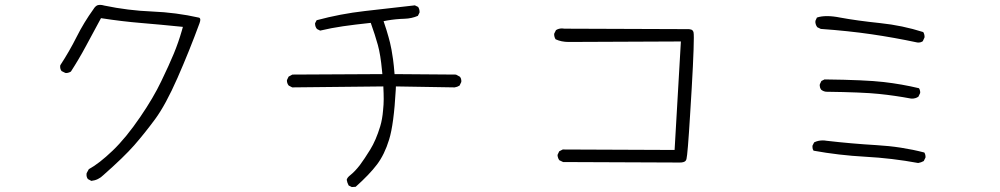

<svg xmlns="http://www.w3.org/2000/svg" viewBox="-20 -715 4040 776"><path d="M786.6 -621.6Q789.6 -630.4 789.6 -635Q789.6 -639.6 787.1 -642.1L784.7 -643.6Q691.9 -664.6 594.7 -668.5Q497.6 -672.4 401.9 -692.4Q392.1 -695.3 384.8 -695.3Q377.9 -695.3 373 -693.4Q364.3 -689 357.9 -678.2Q318.8 -624 289.6 -565.7Q260.3 -507.3 223.6 -451.2Q223.1 -448.7 223.1 -445.8Q223.1 -435.1 229 -427.7L243.7 -420.4Q245.1 -419.9 247.1 -419.9Q249 -419.9 251.7 -420.2Q254.4 -420.4 256.8 -421.4Q262.2 -422.9 266.6 -425.8Q298.8 -475.6 326.7 -527.6Q354.5 -579.6 388.2 -641.6Q473.1 -628.4 550.3 -622.1Q627.4 -615.7 719.2 -606.4L714.8 -590.8Q701.2 -543.5 682.4 -498Q663.6 -452.6 631.8 -386.7Q600.1 -320.3 547.4 -243.2Q489.7 -158.2 435.1 -106Q380.4 -53.7 338.9 -31.2L330.1 -15.1Q329.6 -12.2 329.6 -8.8Q329.6 1.5 335.4 8.8L349.1 16.1Q377.4 13.2 398.4 -7.8Q481 -80.6 522.5 -127.9Q564 -175.3 606.9 -233.4Q649.4 -291 697.5 -400.4Q745.6 -509.8 786.6 -621.6Z M1844.2 -383.3Q1844.7 -384.8 1844.7 -387.9Q1844.7 -391.1 1843.5 -395.8Q1842.3 -400.4 1838.9 -404.8L1822.8 -413.6L1574.7 -415.5Q1571.8 -451.7 1568.6 -474.9Q1565.4 -498 1562.3 -514.4Q1559.1 -530.8 1556.4 -542.2Q1553.7 -553.7 1550.3 -565.4Q1543.9 -589.4 1530.3 -629.4L1545.4 -632.3Q1579.6 -638.2 1614.7 -639.2Q1644 -640.1 1668.9 -650.9L1675.3 -663.6Q1675.8 -665 1675.8 -666Q1675.8 -678.2 1669.9 -687L1656.7 -693.4L1454.6 -670.4Q1356 -659.2 1259.8 -633.3L1253.4 -621.1Q1253.4 -620.6 1253.4 -619.6Q1253.4 -606.9 1261.2 -597.7L1273.9 -591.3Q1319.3 -602.1 1366.5 -608.9Q1413.6 -615.7 1478.5 -622.6Q1496.1 -573.2 1507.1 -533.4Q1518.1 -493.7 1523.9 -430.2L1525.4 -415.5L1161.6 -413.6L1146.5 -405.3L1140.1 -392.1Q1139.6 -391.1 1139.6 -390.1Q1139.6 -377.9 1147 -369.1L1161.1 -361.8L1529.3 -365.7Q1530.8 -335.4 1530.8 -314.2Q1530.8 -293 1528.3 -270Q1525.4 -232.9 1516.6 -204.1Q1499.5 -147.9 1476.3 -110.4Q1453.1 -72.8 1434.6 -47.9Q1414.6 -22 1396 -7.3Q1383.3 2.4 1381.3 11.7Q1383.3 23.9 1389.2 34.7L1401.9 41L1417.5 40Q1473.6 -10.3 1503.4 -49.8Q1534.2 -90.3 1552.7 -150.9Q1571.8 -212.4 1579.6 -353L1580.1 -365.7L1817.4 -361.8Q1828.1 -363.3 1837.4 -369.1Z M2769 -249Q2784.2 -487.3 2784.2 -562.5Q2784.2 -579.6 2783 -584.5Q2781.7 -589.4 2778.8 -592.3Q2774.9 -596.2 2765.1 -597.2L2261.7 -599.1Q2255.9 -600.1 2251.5 -600.1Q2237.8 -600.1 2227.1 -593.3L2220.2 -579.6Q2219.7 -578.1 2219.7 -577.1Q2219.7 -565.4 2225.6 -556.2Q2249 -545.4 2278.3 -545.4L2731.9 -547.4L2706.5 -108.9L2254.4 -110.8L2240.2 -103.5L2233.9 -90.3Q2233.4 -89.4 2233.4 -87.6Q2233.4 -85.9 2233.9 -83.3Q2234.4 -80.6 2235.4 -77.6Q2236.8 -72.3 2240.7 -67.4L2255.9 -60.1L2727.5 -58.1Q2744.1 -58.1 2750.5 -64.5Q2752.9 -67.4 2754.4 -71.8Q2759.3 -89.8 2769 -249Z M3686.5 -543.5Q3689 -543 3690.7 -543Q3692.4 -543 3694.6 -543.2Q3696.8 -543.5 3699.7 -543.9Q3705.1 -545.4 3709.5 -548.3L3716.3 -563Q3716.8 -564.5 3716.8 -565.4Q3716.8 -576.7 3711.4 -585.4Q3627 -612.3 3537.6 -621.6Q3444.3 -631.3 3375.5 -644Q3346.2 -649.9 3322.5 -649.9Q3298.8 -649.9 3281.7 -644L3275.9 -631.3Q3275.4 -629.9 3275.4 -626.2Q3275.4 -622.6 3277.1 -616.7Q3278.8 -610.8 3283.2 -605L3297.4 -598.1Q3407.7 -590.3 3501.2 -576.7Q3594.7 -563 3686.5 -543.5ZM3665.5 -316.4Q3680.7 -316.4 3691.9 -324.2L3698.7 -338.4Q3699.2 -339.8 3699.2 -341.8Q3699.2 -343.8 3698.7 -346.7Q3697.8 -353 3694.3 -358.4Q3625 -375 3551.3 -383.5Q3477.5 -392.1 3312.5 -394L3299.8 -387.7L3293.5 -374.5Q3293 -373 3293 -369.6Q3293 -366.2 3294.4 -361.3Q3295.9 -356.4 3299.3 -352.1Q3307.6 -345.7 3318.4 -344.2Q3466.8 -342.3 3532.5 -335.4Q3598.1 -328.6 3660.6 -316.9Q3663.1 -316.4 3665.5 -316.4ZM3720.7 -80.1Q3720.7 -90.8 3715.8 -98.6Q3623.5 -122.6 3522.7 -128.4Q3421.9 -134.3 3321.3 -146Q3312.5 -147.5 3305.7 -147.5Q3286.1 -147.5 3270.5 -139.6L3263.7 -126Q3263.7 -123.5 3263.7 -120.6Q3263.7 -112.3 3268.1 -106Q3370.1 -87.4 3477.8 -81.5Q3585.4 -75.7 3690.9 -56.2Q3702.6 -58.1 3713.4 -64L3720.2 -77.6Q3720.7 -79.1 3720.7 -80.1Z"/></svg>

Font: NaikaiFont
Style: ExtraLight
Weight: 200
Version: Version 1.89